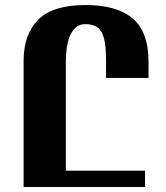

<svg xmlns="http://www.w3.org/2000/svg" viewBox="-20 -744 660 764"><path d="M402 -434V-502Q402 -559 394 -590.5Q386 -622 368 -635Q350 -648 319 -648Q283 -648 262.5 -610Q242 -572 242 -494V-65H557V0H223H74V-502Q74 -607 132 -665.5Q190 -724 321 -724Q444 -724 507.5 -671Q571 -618 571 -497V-434Z"/></svg>

Font: Noto Serif Armenian Black Cond
Style: Regular
Weight: 900
Width: 3
Designer: Monotype Design team
Foundry: Monotype Imaging Inc.
Version: Version 1.000